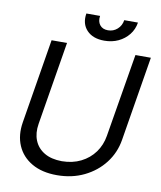

<svg xmlns="http://www.w3.org/2000/svg" viewBox="-98 -986 901 1077"><g transform="rotate(10 352.5 -448.0)"><path d="M617.2 -727.5H705.1L626 -246.1Q613.8 -171.4 568.8 -113Q523.9 -54.7 454.6 -21Q385.3 12.7 299.8 12.7Q214.4 12.7 156.5 -21Q98.6 -54.7 73.5 -113Q48.3 -171.4 60.5 -246.1L139.6 -727.5H227.5L149.4 -252.9Q140.6 -199.7 157.2 -158.4Q173.8 -117.2 213.4 -93.5Q252.9 -69.8 313.5 -69.3Q374.5 -69.8 421.9 -93.5Q469.2 -117.2 499.3 -158.4Q529.3 -199.7 538.1 -252.9ZM430.7 -776.4Q365.2 -776.4 330.6 -813.2Q295.9 -850.1 305.7 -909.2H383.8Q378.9 -877.4 394.5 -857.4Q410.2 -837.4 440.9 -837.4Q471.7 -837.4 494.1 -857.4Q516.6 -877.4 521.5 -909.2H599.6Q593.3 -869.6 569.6 -839.8Q545.9 -810.1 510.3 -793.2Q474.6 -776.4 430.7 -776.4Z"/></g></svg>

Font: Inter Tight
Style: Italic
Weight: 400
Italic angle: -9.39999°
Designer: Rasmus Andersson
Foundry: rsms
Version: Version 3.002